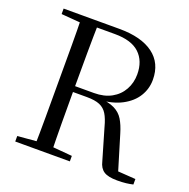

<svg xmlns="http://www.w3.org/2000/svg" viewBox="-130 -854 975 988"><g transform="rotate(20 357.5 -359.5)"><path d="M53 0V-30L191 -42H213L352 -30V0ZM155 0Q157 -84 157 -168Q157 -252 157 -337V-391Q157 -476 157 -560.5Q157 -645 155 -728H248Q246 -645 245.5 -558Q245 -471 245 -366V-346Q245 -255 245.5 -169.5Q246 -84 248 0ZM614 9Q564 9 540.5 -6.5Q517 -22 509 -57L459 -228Q448 -270 433 -294.5Q418 -319 392 -330Q366 -341 321 -341H203V-373H348Q404 -373 443.5 -395Q483 -417 504 -455Q525 -493 525 -539Q525 -612 481 -653.5Q437 -695 346 -695H202V-728H359Q479 -728 544.5 -679.5Q610 -631 610 -540Q610 -491 584.5 -449.5Q559 -408 508.5 -381Q458 -354 382 -349V-359Q436 -355 467.5 -339.5Q499 -324 516.5 -295.5Q534 -267 547 -223L609 -18L568 -39L700 -30V0Q683 4 662.5 6.5Q642 9 614 9ZM53 -698V-728H202V-687H191Z"/></g></svg>

Font: Noto Serif JP
Style: Regular
Weight: 400
Designer: Ryoko NISHIZUKA  (kana & ideographs); Frank Grießhammer (Latin, Greek & Cyrillic); Wenlong ZHANG  (bopomofo); Sandoll Co
Foundry: Adobe
Version: Version 2.003-H1;hotconv 1.1.1;makeotfexe 2.6.0